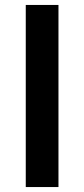

<svg xmlns="http://www.w3.org/2000/svg" viewBox="-20 -755 340 775"><path d="M84 0V-735H216V0Z"/></svg>

Font: Iosevka Aile Extrabold
Style: Regular
Weight: 800
Designer: Belleve Invis
Foundry: Belleve Invis
Version: Version 27.3.5; ttfautohint (v1.8.4)